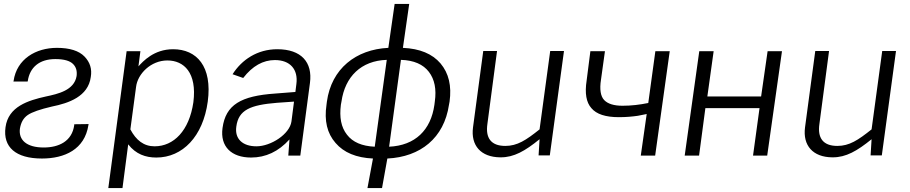

<svg xmlns="http://www.w3.org/2000/svg" viewBox="-20 -790 4623 975"><path d="M430 -160 357 -159V-155C346 -72 278 -41 202 -41C115 -41 74 -79 81 -136C86 -167 98 -190 121 -206C143 -221 184 -235 244 -249C329 -266 428 -300 441 -399C448 -440 437 -474 409 -503C381 -532 334 -547 269 -547C163 -547 65 -491 49 -379L48 -376H120L121 -378C131 -448 180 -490 261 -490C306 -490 335 -481 351 -465C367 -449 372 -429 369 -404C357 -331 274 -313 213 -300C123 -280 22 -249 8 -144C-6 -43 60 15 193 15C308 15 410 -31 429 -155Z M602 165 631 -57C670 -7 719 10 774 10C907 10 1011 -97 1035 -274C1059 -453 979 -540 859 -540C761 -540 706 -478 683 -453L693 -530H623L530 165ZM765 -47C710 -47 671 -78 642 -133L671 -349C679 -415 746 -483 830 -483C914 -483 981 -421 962 -271C941 -126 862 -47 765 -47Z M1255 10C1329 10 1394 -20 1450 -82L1444 0H1505L1554 -369C1568 -474 1510 -540 1388 -540C1287 -540 1208 -487 1161 -413L1215 -394C1262 -455 1316 -485 1376 -485C1453 -485 1495 -438 1485 -363L1480 -323L1378 -315C1203 -303 1126 -258 1110 -140C1097 -46 1155 10 1255 10ZM1282 -47C1213 -47 1171 -84 1180 -147C1191 -232 1251 -257 1387 -268L1473 -274L1460 -173C1451 -109 1356 -47 1282 -47Z M1874 15 1846 165H1920L1947 15C2115 7 2235 -89 2260 -258L2263 -274C2274 -354 2259 -418 2217 -468C2175 -517 2112 -543 2026 -547L2058 -770H1984L1952 -547C1787 -539 1663 -441 1640 -274L1638 -258C1626 -177 1641 -113 1684 -64C1726 -15 1789 11 1874 15ZM1711 -258 1714 -274C1732 -401 1814 -482 1944 -486L1883 -45C1818 -48 1771 -68 1742 -106C1712 -144 1703 -194 1711 -258ZM2188 -274 2186 -258C2168 -129 2088 -51 1956 -45L2016 -486C2082 -484 2129 -463 2158 -425C2187 -387 2197 -337 2188 -274Z M2520 9H2523C2590 9 2646 -23 2720 -83L2715 -1H2772L2844 -531H2774L2720 -133C2651 -78 2607 -49 2546 -49C2472 -49 2445 -91 2455 -160L2504 -531H2434L2382 -143C2370 -51 2422 8 2520 9Z M3032 -386 3052 -530H2978L2959 -381C2949 -317 2957 -270 2983 -241C3009 -210 3055 -195 3123 -195C3160 -195 3191 -198 3219 -202C3234 -205 3248 -208 3264 -211L3234 0H3307L3381 -530H3308L3272 -267C3228 -258 3186 -253 3141 -253C3097 -253 3066 -263 3048 -282C3030 -301 3024 -336 3032 -386Z M3531 -530 3457 0H3530L3562 -241H3837L3804 0H3876L3951 -530H3878L3845 -300H3572L3604 -530Z M4206 9H4209C4276 9 4332 -23 4406 -83L4401 -1H4458L4530 -531H4460L4406 -133C4337 -78 4293 -49 4232 -49C4158 -49 4131 -91 4141 -160L4190 -531H4120L4068 -143C4056 -51 4108 8 4206 9Z"/></svg>

Font: Cheyenne Sans Light
Style: Italic
Weight: 300
Italic angle: -8.13011°
Designer: The Public Sans project authors (U.S. Web Design System), Libre Franklin designed by Pablo Impallari and Rodrigo Fuenzal
Foundry: The Cheyenne Sans Project Authors
Version: Version 2.007